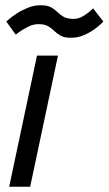

<svg xmlns="http://www.w3.org/2000/svg" viewBox="-20 -712 414 732"><path d="M15 0 121 -500H201L95 0ZM4 -630Q4 -630 15 -639.5Q26 -649 44.5 -661Q63 -673 86.5 -682.5Q110 -692 135 -692Q161 -692 175 -684Q189 -676 199 -666Q209 -656 222.5 -648Q236 -640 261 -640Q279 -640 296 -650Q313 -660 324 -670Q335 -680 335 -680L374 -630Q374 -630 364.5 -620.5Q355 -611 338 -599Q321 -587 298.5 -577.5Q276 -568 250 -568Q225 -568 211 -576Q197 -584 187 -594Q177 -604 163.5 -612Q150 -620 126 -620Q107 -620 87 -610Q67 -600 53.5 -590Q40 -580 40 -580Z"/></svg>

Font: Epunda Sans
Style: Italic
Weight: 400
Italic angle: -12.0243°
Designer: Simon Atzbach
Foundry: typofactur
Version: Version 2.204; ttfautohint (v1.8.4.7-5d5b)